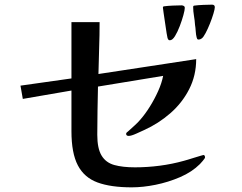

<svg xmlns="http://www.w3.org/2000/svg" viewBox="-20 -796 1040 825"><path d="M861 -120Q861 -116 851.5 -105Q842 -94 839 -91Q805 -57 754 -35Q703 -13 648.5 -2Q594 9 546 9Q456 9 399 -12Q342 -33 314.5 -85.5Q287 -138 287 -232V-407L78 -371L68 -428L287 -459V-701H408Q408 -645 406 -589.5Q404 -534 403 -478Q508 -494 613.5 -510Q719 -526 823 -542Q823 -472 793 -413Q763 -354 712 -309.5Q661 -265 599 -237Q588 -232 566 -222Q544 -212 533 -212Q522 -212 522 -221Q522 -225 525.5 -227.5Q529 -230 531 -232Q543 -243 558 -256.5Q573 -270 583 -282Q604 -306 624 -338Q644 -370 659.5 -404.5Q675 -439 681 -470L401 -424Q400 -372 399 -320.5Q398 -269 398 -217Q398 -158 416.5 -127.5Q435 -97 471 -87Q507 -77 560 -77Q613 -77 666.5 -84Q720 -91 770 -105Q775 -106 787.5 -110Q800 -114 815 -118.5Q830 -123 841.5 -126.5Q853 -130 854 -130Q858 -130 859.5 -126.5Q861 -123 861 -120ZM774 -762Q774 -753 768 -731Q762 -709 752.5 -684Q743 -659 732 -641Q721 -623 710 -623Q705 -623 703.5 -625.5Q702 -628 700 -632Q699 -634 696 -653Q693 -672 689.5 -696.5Q686 -721 683 -740.5Q680 -760 680 -763Q680 -769 686 -769Q700 -771 723 -772Q746 -773 760 -773Q765 -773 769.5 -770.5Q774 -768 774 -762ZM903 -765Q903 -757 897 -737Q891 -717 882 -694.5Q873 -672 863.5 -654Q854 -636 847 -631Q840 -626 834 -626Q829 -626 827.5 -628.5Q826 -631 825 -635Q822 -646 821 -662Q820 -678 818 -689Q817 -707 813.5 -727.5Q810 -748 810 -766Q810 -772 816 -772Q830 -774 853.5 -775Q877 -776 891 -776Q903 -776 903 -765Z"/></svg>

Font: Kaisei Opti
Style: Bold
Weight: 700
Designer: Font-Kai, 金井和夫
Foundry: KAZUO KANAI
Version: Version 5.003